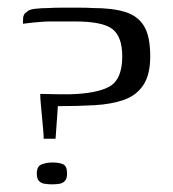

<svg xmlns="http://www.w3.org/2000/svg" viewBox="-20 -480 452 501"><path d="M125 -118H94Q94 -128 92.5 -143.5Q91 -159 89.5 -176Q88 -193 86.5 -208.5Q85 -224 85 -235Q94 -235 108 -234.5Q122 -234 137 -234Q152 -234 162 -234Q235 -236 267 -255Q299 -274 299 -333Q299 -384 273.5 -404Q248 -424 176 -424H111Q100 -424 88 -423Q76 -422 65.5 -421Q55 -420 48 -419Q41 -418 40 -418Q40 -421 40 -425.5Q40 -430 40.5 -434.5Q41 -439 43.5 -443Q46 -447 49 -448Q54 -455 71 -457Q88 -459 107 -459Q121 -460 142 -460Q163 -460 185.5 -460Q208 -460 223 -459Q273 -459 306 -449Q339 -439 355.5 -412.5Q372 -386 372 -333Q372 -285 354 -258Q336 -231 303.5 -219.5Q271 -208 226.5 -205.5Q182 -203 131 -203ZM76 -27Q76 -46 88.5 -51Q101 -56 117 -56Q134 -56 144.5 -51.5Q155 -47 155 -27Q155 -14 149.5 -8Q144 -2 135.5 -0.5Q127 1 116 1Q105 1 96 -0.5Q87 -2 81.5 -8Q76 -14 76 -27Z"/></svg>

Font: Genos
Style: Regular
Weight: 400
Designer: Robert E. Leuschke
Foundry: Robert E. Leuschke
Version: Version 1.010